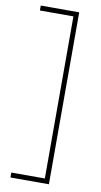

<svg xmlns="http://www.w3.org/2000/svg" viewBox="-97 -757 503 959"><g transform="rotate(10 155.0 -278.0)"><path d="M29 133V158H224V-714H29V-689H199V133Z"/></g></svg>

Font: Noto Sans Hebrew SemiCondensed Thin
Style: Regular
Weight: 100
Width: 4
Designer: Monotype Design Team
Foundry: Monotype Imaging Inc.
Version: Version 2.004